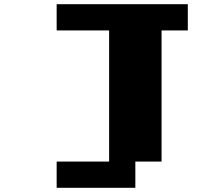

<svg xmlns="http://www.w3.org/2000/svg" viewBox="-20 -895 1040 915"><path d="M250 -875H875V-750H750V-125H625V0H250V-125H500V-750H250Z"/></svg>

Font: Dogica
Style: Bold
Weight: 700
Monospace: yes
Designer: Roberto Mocci
Version: Version 001.000